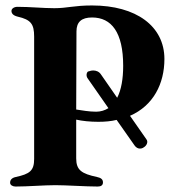

<svg xmlns="http://www.w3.org/2000/svg" viewBox="-20 -680 647 703"><path d="M456 -256C541 -293 582 -373 582 -464C582 -584 479 -660 317 -660C251 -660 226 -650 179 -650C139 -650 89 -655 44 -655C31 -655 22 -648 22 -640C22 -631 28 -623 45 -619C93 -608 105 -592 105 -546V-98C105 -55 89 -43 38 -32C24 -29 17 -22 17 -11C17 -2 27 3 37 3C82 3 141 -2 183 -2C222 -2 294 3 338 3C350 3 357 -2 357 -12C357 -24 349 -29 335 -32C279 -44 259 -57 259 -100V-242C281 -237 310 -234 340 -234C364 -234 387 -236 407 -241L473 -147C478 -140 485 -136 492 -136C497 -136 502 -137 507 -141C516 -146 524 -160 516 -170ZM332 -271C306 -271 279 -276 259 -279L260 -565C260 -600 279 -616 317 -616C388 -616 431 -562 431 -439C431 -391 424 -351 409 -322L350 -407C343 -418 332 -422 321 -422C316 -422 311 -421 306 -419C304 -419 303 -418 302 -418C296 -413 295 -401 301 -393L377 -284C364 -276 349 -271 332 -271Z"/></svg>

Font: EB Garamond
Style: Bold
Weight: 700
Designer: Georg Duffner and Octavio Pardo
Foundry: Georg Duffner
Version: Version 1.000;PS 001.000;hotconv 1.0.88;makeotf.lib2.5.64775